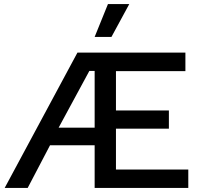

<svg xmlns="http://www.w3.org/2000/svg" viewBox="-20 -917 985 937"><path d="M506.8 -897H610.8L523.9 -736.8H441.9ZM545.9 -89.8H898.9V0H441.9V-208H224.1L115.2 0H2.9L357.9 -660.2H884.8V-569.8H545.9V-377.9H804.2V-289.1H545.9ZM266.1 -293.9H441.9V-570.8H416Z"/></svg>

Font: Work Sans Medium
Style: Regular
Weight: 500
Designer: Wei Huang
Foundry: Wei Huang
Version: Version 2.012